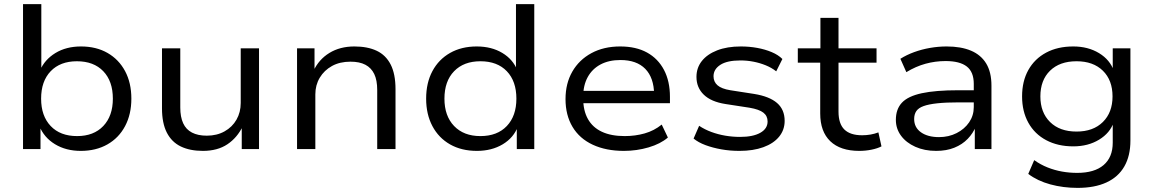

<svg xmlns="http://www.w3.org/2000/svg" viewBox="-20 -725 5611 934"><path d="M373 9Q301 9 247.5 -23.5Q194 -56 171 -113H177V0H92V-705H181V-381H174Q197 -435 249.5 -467Q302 -499 374 -499Q448 -499 503 -467.5Q558 -436 588.5 -379Q619 -322 619 -245Q619 -169 588.5 -111.5Q558 -54 502.5 -22.5Q447 9 373 9ZM355 -63Q436 -63 482.5 -112Q529 -161 529 -245Q529 -330 482.5 -378.5Q436 -427 354 -427Q273 -427 226.5 -378.5Q180 -330 180 -245Q180 -161 226.5 -112Q273 -63 355 -63Z M967 9Q904 9 859.5 -12.5Q815 -34 791.5 -80Q768 -126 768 -198V-490H857V-202Q857 -156 871 -125.5Q885 -95 914 -80Q943 -65 986 -65Q1035 -65 1072.5 -86Q1110 -107 1130.5 -143Q1151 -179 1151 -224V-490H1240V0H1156V-111H1161Q1134 -55 1086 -23Q1038 9 967 9Z M1425 0V-490H1510V-380H1505Q1531 -436 1582.5 -467.5Q1634 -499 1704 -499Q1768 -499 1812.5 -478Q1857 -457 1880.5 -411Q1904 -365 1904 -291V0H1815V-287Q1815 -335 1800.5 -365Q1786 -395 1757.5 -410Q1729 -425 1685 -425Q1633 -425 1595 -404Q1557 -383 1535.5 -347Q1514 -311 1514 -266V0Z M2300 9Q2225 9 2169.5 -22.5Q2114 -54 2083.5 -111.5Q2053 -169 2053 -245Q2053 -322 2083.5 -379Q2114 -436 2169.5 -467.5Q2225 -499 2299 -499Q2371 -499 2423.5 -467.5Q2476 -436 2497 -382H2490V-705H2579V0H2494V-111H2500Q2479 -55 2425.5 -23Q2372 9 2300 9ZM2317 -63Q2399 -63 2445.5 -112Q2492 -161 2492 -245Q2492 -330 2445.5 -378.5Q2399 -427 2317 -427Q2236 -427 2189 -378.5Q2142 -330 2142 -245Q2142 -161 2189 -112Q2236 -63 2317 -63Z M3015 9Q2928 9 2863.5 -21Q2799 -51 2765 -108Q2731 -165 2731 -243Q2731 -319 2764 -376.5Q2797 -434 2857 -466.5Q2917 -499 2997 -499Q3074 -499 3127.5 -469.5Q3181 -440 3210 -385Q3239 -330 3239 -254V-223H2797V-283H3182L3162 -266Q3161 -347 3119 -390Q3077 -433 2998 -433Q2942 -433 2901.5 -411.5Q2861 -390 2839 -350Q2817 -310 2817 -255V-246Q2817 -187 2840 -146Q2863 -105 2908 -84Q2953 -63 3019 -63Q3070 -63 3116 -76Q3162 -89 3199 -119L3229 -56Q3193 -25 3135 -8Q3077 9 3015 9Z M3577 9Q3531 9 3489 1.5Q3447 -6 3412 -19Q3377 -32 3354 -51L3381 -113Q3408 -95 3440.5 -83Q3473 -71 3508.5 -65Q3544 -59 3580 -59Q3643 -59 3678.5 -79Q3714 -99 3714 -134Q3714 -161 3693.5 -177Q3673 -193 3626 -201L3509 -219Q3439 -230 3403.5 -264.5Q3368 -299 3368 -351Q3368 -395 3394 -428Q3420 -461 3468.5 -480Q3517 -499 3584 -499Q3625 -499 3663.5 -492Q3702 -485 3734 -471.5Q3766 -458 3786 -438L3756 -378Q3733 -396 3704.5 -407.5Q3676 -419 3645 -425Q3614 -431 3582 -431Q3517 -431 3484 -409.5Q3451 -388 3451 -354Q3451 -327 3470.5 -310Q3490 -293 3533 -286L3649 -268Q3723 -256 3760 -224Q3797 -192 3797 -137Q3797 -93 3770 -60Q3743 -27 3693.5 -9Q3644 9 3577 9Z M4160 9Q4068 9 4019 -38Q3970 -85 3970 -173V-420H3861V-490H3971V-638H4059V-490H4244V-420H4059V-182Q4059 -123 4087.5 -95Q4116 -67 4174 -67Q4195 -67 4215 -70.5Q4235 -74 4253 -81L4268 -13Q4249 -3 4220 3Q4191 9 4160 9Z M4534 9Q4477 9 4432.5 -11Q4388 -31 4363 -65Q4338 -99 4338 -142Q4338 -194 4367.5 -225.5Q4397 -257 4464 -271.5Q4531 -286 4642 -286H4732V-227H4645Q4582 -227 4540 -222.5Q4498 -218 4473 -209Q4448 -200 4437.5 -184.5Q4427 -169 4427 -146Q4427 -105 4460 -81.5Q4493 -58 4548 -58Q4595 -58 4633.5 -77.5Q4672 -97 4694.5 -130Q4717 -163 4717 -204V-317Q4717 -375 4683 -401.5Q4649 -428 4580 -428Q4530 -428 4482.5 -415Q4435 -402 4389 -374L4360 -439Q4390 -458 4427 -471.5Q4464 -485 4504.5 -492Q4545 -499 4585 -499Q4655 -499 4703.5 -478.5Q4752 -458 4777.5 -416Q4803 -374 4803 -308V0H4722V-112H4728Q4714 -77 4687.5 -49.5Q4661 -22 4622.5 -6.5Q4584 9 4534 9Z M5222 189Q5152 189 5089.5 172Q5027 155 4982 121L5011 54Q5042 76 5076 89.5Q5110 103 5146 109.5Q5182 116 5220 116Q5304 116 5348.5 78Q5393 40 5393 -31V-131H5398Q5380 -78 5326.5 -45.5Q5273 -13 5201 -13Q5126 -13 5069.5 -43Q5013 -73 4982.5 -128Q4952 -183 4952 -256Q4952 -330 4982.5 -384.5Q5013 -439 5069 -469Q5125 -499 5201 -499Q5273 -499 5326.5 -466.5Q5380 -434 5399 -379H5393V-490H5479V-41Q5479 33 5449.5 84.5Q5420 136 5362.5 162.5Q5305 189 5222 189ZM5217 -85Q5298 -85 5345 -131.5Q5392 -178 5392 -256Q5392 -335 5345 -381Q5298 -427 5217 -427Q5135 -427 5088 -381Q5041 -335 5041 -256Q5041 -178 5088 -131.5Q5135 -85 5217 -85Z"/></svg>

Font: Nunito Sans 10pt SemiExpanded
Style: Regular
Weight: 400
Width: 6
Designer: Vernon Adams
Foundry: Vernon Adams
Version: Version 3.101;gftools[0.9.27]